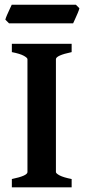

<svg xmlns="http://www.w3.org/2000/svg" viewBox="-20 -803 367 823"><path d="M30.8 0V-35.6Q97.7 -49.3 97.7 -65.4V-549.3Q97.7 -555.2 81.8 -564Q65.9 -572.8 30.8 -579.6V-615.2H287.1V-579.6Q219.7 -565.4 219.7 -549.3V-65.4Q219.7 -59.6 235.8 -51Q252 -42.5 287.1 -35.6V0ZM320.3 -767.6Q318.8 -760.3 313.2 -747.1Q307.6 -733.9 301.8 -721.2Q295.9 -708.5 293.5 -703.1H18.6L2.9 -718.8Q4.4 -725.6 10 -738.5Q15.6 -751.5 21.5 -763.9Q27.3 -776.4 30.3 -782.7H305.2Z"/></svg>

Font: Gentium Plus
Style: Bold
Weight: 700
Designer: Victor Gaultney, Annie Olsen, Iska Routamaa, Becca Hirsbrunner
Foundry: SIL International
Version: Version 6.101